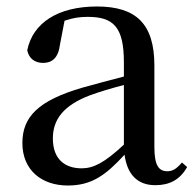

<svg xmlns="http://www.w3.org/2000/svg" viewBox="-20 -557 605 592"><path d="M459 14C503 14 535 -3 557 -42L541 -56C524 -36 512 -29 496 -29C470 -29 456 -46 456 -104V-355C456 -483 400 -537 279 -537C158 -537 81 -486 64 -402C69 -377 87 -363 113 -363C140 -363 160 -378 165 -420L179 -493C204 -502 227 -505 250 -505C329 -505 362 -475 362 -365V-321C320 -310 274 -298 235 -287C97 -247 49 -196 49 -116C49 -32 109 15 189 15C263 15 306 -17 364 -80C372 -21 402 14 459 14ZM362 -111C302 -55 268 -38 232 -38C178 -38 143 -68 143 -130C143 -189 176 -232 257 -263C287 -274 324 -285 362 -295Z"/></svg>

Font: Source Han Serif CN Medium
Style: Regular
Weight: 500
Designer: Ryoko NISHIZUKA 西塚涼子 (kana & ideographs); Frank Grießhammer (Latin, Greek & Cyrillic); Wenlong ZHANG 张文龙 (bopomofo); San
Foundry: Adobe
Version: Version 2.002;hotconv 1.1.0;makeotfexe 2.6.0